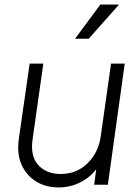

<svg xmlns="http://www.w3.org/2000/svg" viewBox="-20 -810 613 842"><path d="M237 12Q181 12 138.5 -14Q96 -40 74.5 -88Q53 -136 63 -204L110 -531H170L123 -200Q112 -125 148 -86Q184 -47 246 -47Q316 -47 364 -94Q412 -141 422 -214L467 -531H527L453 0H393L402 -68Q374 -31 330.5 -9.5Q287 12 237 12ZM309 -640 420 -790H502L369 -640Z"/></svg>

Font: Plus Jakarta Sans Light
Style: Italic
Weight: 300
Italic angle: -8°
Designer: Gumpita Rahayu
Foundry: Tokotype
Version: Version 2.071; ttfautohint (v1.8.4.7-5d5b);gftools[0.9.29]